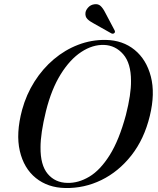

<svg xmlns="http://www.w3.org/2000/svg" viewBox="-20 -907 770 938"><path d="M496.5 -712Q580 -710.5 637.8 -663.2Q695.5 -616 717 -533Q738.5 -450 712 -341Q684.5 -227.5 622 -148Q559.5 -68.5 475.5 -27.5Q391.5 13.5 298.5 11.5Q214 10 155.2 -37.2Q96.5 -84.5 76.8 -169.5Q57 -254.5 88 -370.5Q108.5 -445.5 148.5 -508.5Q188.5 -571.5 243 -617.5Q297.5 -663.5 362 -688.2Q426.5 -713 496.5 -712ZM309 -13.5Q363 -12 416.2 -43.8Q469.5 -75.5 515.8 -149Q562 -222.5 595 -345Q608 -396 614.2 -437.5Q620.5 -479 620 -512Q620 -598 582 -641.8Q544 -685.5 488.5 -687.5Q432.5 -689.5 377.2 -653.2Q322 -617 276.8 -544.5Q231.5 -472 204.5 -364Q191 -308.5 184.5 -265Q178 -221.5 178 -188Q177 -100.5 213.2 -57.5Q249.5 -14.5 309 -13.5ZM494 -845.5 540 -758.5Q544 -750 538.5 -745.5Q532.5 -740 524 -744L437 -793Q418.5 -802.5 407 -814Q395.5 -825.5 397.5 -844.5Q399 -857.5 410.8 -870.5Q422.5 -883.5 440.5 -886Q459.5 -889 471.5 -877.8Q483.5 -866.5 494 -845.5Z"/></svg>

Font: Fraunces 72pt S000
Style: Italic
Weight: 400
Italic angle: -16°
Version: Version 1.000; ttfautohint (v1.8.3)